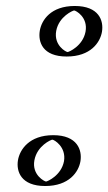

<svg xmlns="http://www.w3.org/2000/svg" viewBox="-20 -571 362 642"><path d="M133 -468C125 -421 156 -382 203 -382C249 -382 293 -419 301 -465C309 -512 277 -551 230 -551C184 -551 141 -514 133 -468ZM60 -35C52 12 84 51 131 51C177 51 221 14 229 -32C237 -79 205 -119 158 -119C112 -119 68 -81 60 -35ZM148 -468C155 -506 190 -536 228 -536C267 -536 293 -504 286 -465C279 -427 244 -397 206 -397C167 -397 141 -429 148 -468ZM75 -35C68 4 95 36 134 36C172 36 207 6 214 -32C221 -71 193 -104 155 -104C117 -104 82 -73 75 -35ZM148 -468C141 -429 167 -397 206 -397C244 -397 279 -427 286 -465C293 -504 267 -536 228 -536C190 -536 155 -506 148 -468ZM75 -35C82 -73 117 -104 155 -104C193 -104 221 -71 214 -32C207 6 172 36 134 36C95 36 68 4 75 -35ZM133 -468C141 -514 184 -551 230 -551C277 -551 309 -512 301 -465C293 -419 249 -382 203 -382C156 -382 125 -421 133 -468ZM60 -35C68 -81 112 -119 158 -119C205 -119 237 -79 229 -32C221 14 177 51 131 51C84 51 52 12 60 -35ZM168 -468C177 -516 224 -536 228 -536C233 -536 275 -514 266 -465C257 -417 210 -397 206 -397C201 -397 159 -419 168 -468ZM95 -35C104 -84 151 -104 155 -104C161 -104 202 -80 194 -32C185 16 138 36 134 36C129 36 86 14 95 -35ZM113 -468C107 -431 122 -382 203 -382C283 -382 315 -429 321 -465C327 -502 311 -551 230 -551C150 -551 119 -504 113 -468ZM40 -35C34 2 50 51 131 51C211 51 243 4 249 -32C255 -69 239 -119 158 -119C78 -119 46 -71 40 -35Z"/></svg>

Font: Blanket
Style: Black
Weight: 900
Foundry: Cannot Into Space Fonts
Version: Version 0.9